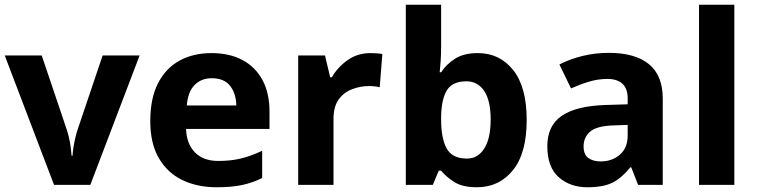

<svg xmlns="http://www.w3.org/2000/svg" viewBox="-20 -780 3196 810"><path d="M208 0 0 -546H156L261 -235Q267 -217 271.5 -197Q276 -177 278.5 -158Q281 -139 282 -123H286Q287 -140 290 -159Q293 -178 297.5 -197.5Q302 -217 308 -235L413 -546H569L361 0Z M872 -556Q948 -556 1002.5 -527Q1057 -498 1087 -443Q1117 -388 1117 -308V-236H765Q767 -173 802.5 -137Q838 -101 901 -101Q954 -101 997 -111.5Q1040 -122 1086 -144V-29Q1046 -9 1001.5 0.5Q957 10 894 10Q812 10 749 -20.5Q686 -51 650 -113Q614 -175 614 -269Q614 -365 646.5 -428.5Q679 -492 737 -524Q795 -556 872 -556ZM873 -450Q830 -450 801.5 -422Q773 -394 768 -335H977Q976 -385 951 -417.5Q926 -450 873 -450Z M1543 -556Q1554 -556 1569 -555Q1584 -554 1593 -552L1582 -412Q1575 -414 1561.5 -415.5Q1548 -417 1538 -417Q1500 -417 1465 -403.5Q1430 -390 1408.5 -360Q1387 -330 1387 -278V0H1238V-546H1351L1373 -454H1380Q1404 -496 1446 -526Q1488 -556 1543 -556Z M1841 -583Q1841 -552 1839 -522Q1837 -492 1835 -475H1841Q1863 -509 1900 -532.5Q1937 -556 1996 -556Q2088 -556 2145 -484.5Q2202 -413 2202 -274Q2202 -134 2144 -62Q2086 10 1992 10Q1932 10 1897.5 -11.5Q1863 -33 1841 -60H1831L1806 0H1692V-760H1841ZM1948 -437Q1890 -437 1866.5 -401Q1843 -365 1841 -291V-275Q1841 -196 1864.5 -153.5Q1888 -111 1950 -111Q1996 -111 2023 -153.5Q2050 -196 2050 -276Q2050 -356 2022.5 -396.5Q1995 -437 1948 -437Z M2549 -557Q2659 -557 2717.5 -509.5Q2776 -462 2776 -364V0H2672L2643 -74H2639Q2604 -30 2565 -10Q2526 10 2458 10Q2385 10 2337 -32.5Q2289 -75 2289 -163Q2289 -250 2350 -291.5Q2411 -333 2533 -337L2628 -340V-364Q2628 -407 2605.5 -427Q2583 -447 2543 -447Q2503 -447 2465 -435.5Q2427 -424 2389 -407L2340 -508Q2384 -531 2437.5 -544Q2491 -557 2549 -557ZM2570 -251Q2498 -249 2470 -225Q2442 -201 2442 -162Q2442 -128 2462 -113.5Q2482 -99 2514 -99Q2562 -99 2595 -127.5Q2628 -156 2628 -208V-253Z M3078 0H2929V-760H3078Z"/></svg>

Font: Noto Sans Hanifi Rohingya
Style: Regular
Weight: 400
Designer: Monotype Design Team and DaltonMaag
Foundry: Google LLC
Version: Version 2.101